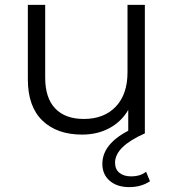

<svg xmlns="http://www.w3.org/2000/svg" viewBox="-20 -546 713 786"><path d="M573 -526V0H505V-96Q477 -48 428 -21.5Q379 5 316 5Q213 5 153.5 -52.5Q94 -110 94 -221V-526H165V-228Q165 -145 206 -102Q247 -59 323 -59Q406 -59 454 -109.5Q502 -160 502 -250V-526ZM399 125Q399 32 540 -27L573 0Q451 54 451 120Q451 147 469 161.5Q487 176 516 176Q555 176 578 157L594 196Q558 220 509 220Q459 220 429 194Q399 168 399 125Z"/></svg>

Font: APTA Sans Regular
Style: Regular
Weight: 400
Version: Version 7.200